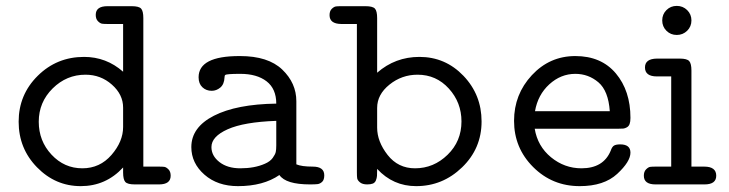

<svg xmlns="http://www.w3.org/2000/svg" viewBox="-20 -632 2500 658"><path d="M43.9 -214.8Q43.9 -307.6 109.4 -372.3Q174.8 -437 268.1 -437Q344.2 -437 401.9 -386.2V-549.8H348.1Q335.9 -549.8 329.6 -550.8Q323.2 -551.8 315.7 -559.3Q308.1 -566.9 308.1 -581.1Q308.1 -610.8 348.1 -610.8H431.2Q456.1 -610.8 463.6 -602.5Q471.2 -594.2 471.2 -569.8V-61H524.9Q537.1 -61 543.5 -60.1Q549.8 -59.1 557.4 -51.5Q564.9 -43.9 564.9 -29.8Q564.9 0 524.9 0H441.9Q417 0 409.4 -8.5Q401.9 -17.1 401.9 -41V-58.1Q342.8 5.9 256.8 5.9Q169.9 5.9 106.9 -58.6Q43.9 -123 43.9 -214.8ZM112.8 -214.8Q112.8 -148.9 156.5 -102.1Q200.2 -55.2 262.2 -55.2Q322.3 -55.2 362.1 -101.1Q401.9 -147 401.9 -196.8V-263.2Q401.9 -308.1 363.5 -342Q325.2 -376 272.9 -376Q208 -376 160.4 -328.9Q112.8 -281.7 112.8 -214.8Z M635.7 -127.9Q635.7 -195.8 713.1 -235.4Q790.5 -274.9 926.8 -276.9Q926.8 -327.6 893.6 -353.3Q860.4 -378.9 803.7 -378.9Q778.8 -378.9 766.6 -377.9Q754.4 -377 752 -375Q749.5 -373 749.5 -367.2Q748.5 -343.3 735.1 -332Q721.7 -320.8 705.6 -320.8Q686.5 -320.8 673.6 -333Q660.6 -345.2 660.6 -367.2Q660.6 -439.9 800.8 -439.9Q801.8 -439.9 802.7 -439.9Q898.9 -439.9 947.3 -393.6Q995.6 -347.2 995.6 -285.2V-68.8Q1013.7 -61 1051.8 -61Q1091.3 -61 1091.3 -31.2Q1091.3 -15.6 1084 -8.8Q1076.7 -2 1068.1 -1Q1059.6 0 1042.5 0Q959.5 0 937.5 -32.2Q882.3 5.9 795.4 5.9Q725.6 5.9 680.7 -33.4Q635.7 -72.8 635.7 -127.9ZM704.6 -127.9Q704.6 -98.1 731.9 -76.7Q759.3 -55.2 803.7 -55.2Q852.5 -55.2 887.7 -70.8Q905.8 -78.6 914.6 -90.8Q923.3 -103 925 -111.1Q926.8 -119.1 926.8 -133.8V-217.8Q815.9 -213.9 760.3 -189Q704.6 -164.1 704.6 -127.9Z M1109.4 -580.1Q1109.4 -594.2 1116.9 -601.6Q1124.5 -608.9 1130.9 -609.9Q1137.2 -610.8 1149.4 -610.8H1232.4Q1257.3 -610.8 1264.9 -602.5Q1272.5 -594.2 1272.5 -569.8V-382.8Q1334.5 -437 1417.5 -437Q1506.3 -437 1568.4 -372.1Q1630.4 -307.1 1630.4 -215.8Q1630.4 -123 1563.7 -58.6Q1497.1 5.9 1406.2 5.9Q1327.1 5.9 1272.5 -53.2Q1272.5 -37.1 1272 -29.5Q1271.5 -22 1268.3 -13.9Q1265.1 -5.9 1257.8 -2.9Q1250.5 0 1238.3 0Q1222.2 0 1213.6 -7.1Q1205.1 -14.2 1204.1 -21Q1203.1 -27.8 1203.1 -41V-549.8H1149.4Q1109.4 -550.3 1109.4 -580.1ZM1272.5 -194.8Q1272.5 -147 1308.3 -101.1Q1344.2 -55.2 1402.3 -55.2Q1466.3 -55.2 1513.9 -101.6Q1561.5 -147.9 1561.5 -215.8Q1561.5 -280.8 1518.3 -328.4Q1475.1 -376 1411.1 -376Q1356.9 -376 1314.7 -342Q1272.5 -308.1 1272.5 -262.2Z M1741.7 -217.8Q1741.7 -308.6 1802.7 -374.3Q1863.8 -439.9 1951.7 -439.9Q2040.5 -439.9 2090.6 -380.4Q2140.6 -320.8 2140.6 -228Q2140.6 -214.8 2137.7 -207Q2134.8 -199.2 2128.2 -195.6Q2121.6 -191.9 2116.2 -191.4Q2110.8 -190.9 2100.6 -190.9H1812.5Q1822.3 -130.9 1868.4 -93Q1914.6 -55.2 1972.7 -55.2Q2047.9 -55.2 2072.8 -115.2Q2077.6 -129.4 2084.7 -133.3Q2091.8 -137.2 2105.5 -137.2Q2140.6 -137.2 2140.6 -108.9Q2140.6 -78.1 2095.2 -36.1Q2049.8 5.9 1966.8 5.9Q1872.6 5.9 1807.1 -59.6Q1741.7 -125 1741.7 -217.8ZM1813.5 -251H2069.8Q2064.9 -320.8 2030.8 -349.9Q1996.6 -378.9 1951.7 -378.9Q1901.9 -378.9 1862.5 -343Q1823.2 -307.1 1813.5 -251Z M2186.5 -29.8Q2186.5 -43.9 2194.1 -51.5Q2201.7 -59.1 2208 -60.1Q2214.4 -61 2226.6 -61H2280.3V-370.1H2231.4Q2190.4 -370.1 2190.4 -400.9Q2190.4 -430.7 2231.4 -431.2H2309.6Q2334.5 -431.2 2342 -422.6Q2349.6 -414.1 2349.6 -390.1V-61H2393.6Q2434.6 -61 2434.6 -29.8Q2434.6 0 2394.5 0H2226.6Q2186.5 0 2186.5 -29.8ZM2263.9 -526.6Q2249.5 -541 2249.5 -562Q2249.5 -583 2263.9 -597.4Q2278.3 -611.8 2299.3 -611.8Q2320.3 -611.8 2335 -597.4Q2349.6 -583 2349.6 -562Q2349.6 -541 2335 -526.6Q2320.3 -512.2 2299.3 -512.2Q2278.3 -512.2 2263.9 -526.6Z"/></svg>

Font: CMU Typewriter Text Variable Width
Style: Medium
Weight: 500
Version: Version 0.7.0